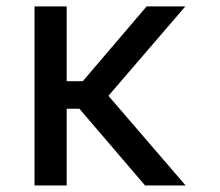

<svg xmlns="http://www.w3.org/2000/svg" viewBox="-20 -565 671 585"><path d="M183.2 -317.5H232.2L426.8 -545.5H544.7L310.4 -273.1L545.5 0H421.9L221.9 -233.7H183.2V0H85.2V-545.5H183.2Z"/></svg>

Font: Fast_Sans-Dotted
Style: Regular
Weight: 400
Version: Version 3.018